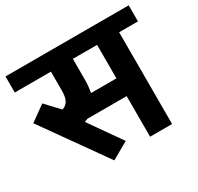

<svg xmlns="http://www.w3.org/2000/svg" viewBox="-155 -792 998 970"><g transform="rotate(-30 344.5 -307.0)"><path d="M196.3 -423.8V-534.7H-14.6V-628.4H704.1V-534.7H594.2V0.5H465.8V-236.3H237.3Q233.9 -234.9 226.8 -232.4Q219.7 -230 217.8 -229L348.6 -42.5L249.5 13.7L-11.2 -353.5L78.1 -417.5L150.4 -340.3V-339.8Q173.8 -346.2 185.1 -366.2Q196.3 -386.2 196.3 -423.8ZM324.7 -412.1Q324.7 -375.5 317.4 -339.8H465.8V-535.2H324.7Z"/></g></svg>

Font: Yantramanav
Style: Bold
Weight: 700
Version: Version 1.001;PS 1.0;hotconv 1.0.72;makeotf.lib2.5.5900; ttf